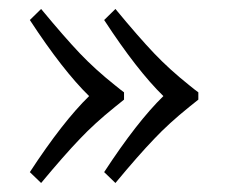

<svg xmlns="http://www.w3.org/2000/svg" viewBox="-20 -427 504 424"><path d="M340.8 -214.8Q282.7 -271.5 210 -382.8L234.9 -407.2Q286.1 -345.2 320.3 -309.3Q354.5 -273.4 397.9 -238.8Q411.1 -228 418 -223.1V-207L397.9 -190.9Q353 -154.8 320.3 -120.1Q285.6 -84 234.9 -22.9L210 -46.9Q282.7 -158.2 340.8 -214.8ZM176.8 -214.8Q118.7 -271.5 45.9 -382.8L70.8 -407.2Q122.1 -345.2 156.2 -309.3Q190.4 -273.4 233.9 -238.8Q247.1 -228 253.9 -223.1V-207L233.9 -190.9Q189 -154.8 156.2 -120.1Q121.6 -84 70.8 -22.9L45.9 -46.9Q118.7 -158.2 176.8 -214.8Z"/></svg>

Font: Linux Libertine G
Style: Regular
Weight: 400
Designer: Philipp H. Poll
Foundry: Philipp H. Poll
Version: Version 4.7.5